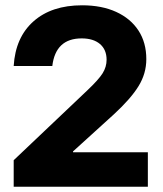

<svg xmlns="http://www.w3.org/2000/svg" viewBox="-20 -705 615 725"><path d="M31.7 0V-100L309.2 -363.3Q352.5 -404.2 367.5 -428.3Q382.5 -452.5 382.5 -479.2Q382.5 -517.5 357.5 -538.8Q332.5 -560 288.3 -560Q190 -560 177.5 -455.8H31.7Q38.3 -564.2 106.7 -624.6Q175 -685 290 -685Q364.2 -685 418.8 -660Q473.3 -635 502.9 -589.6Q532.5 -544.2 532.5 -481.7Q532.5 -427.5 503.3 -380Q474.2 -332.5 410 -273.3L255.8 -133.3V-130H538.3V0Z"/></svg>

Font: Funnel Display Light ExtraBold
Style: Regular
Weight: 800
Version: Version 1.000